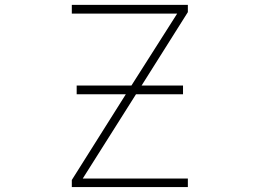

<svg xmlns="http://www.w3.org/2000/svg" viewBox="-20 -752 1040 774"><path d="M289.1 -372.1V-407.2H509.8L694.3 -697.3H269.5V-732.4H737.3V-703.1L550.8 -407.2H717.8V-372.1H528.3L313.5 -32.2H737.3V2H269.5V-26.4L487.3 -372.1Z"/></svg>

Font: GenEi Gothic M ExtraLight
Style: Regular
Weight: 200
Designer: o_tamon (Modified); [Source Han Sans]
Ryoko NISHIZUKA  (kana & ideographs); Paul D. Hunt (Latin, Greek & Cyrillic); Wenl
Version: Version 1.1a;Original Version 1.004